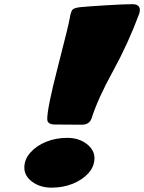

<svg xmlns="http://www.w3.org/2000/svg" viewBox="-20 -865 685 913"><path d="M369.1 -272Q273.4 -272 239 -272.9Q204.6 -273.9 204.6 -298.8Q204.6 -351.6 255.4 -548.3Q306.2 -745.1 311.5 -777.6Q316.9 -810.1 324.7 -818.8Q332.5 -827.6 360.8 -830.8Q389.2 -834 480.7 -839.6Q572.3 -845.2 608.6 -845.2Q645 -845.2 645 -817.4Q645 -809.1 642.1 -800.3Q590.3 -659.7 517.1 -526.4Q445.8 -397 416 -303.7Q405.8 -272 369.1 -272ZM400.4 -41.5Q372.1 -9.8 325.9 8.8Q279.8 27.3 225.3 27.3Q170.9 27.3 133.3 -0.5Q95.7 -28.3 95.7 -67.9Q95.7 -107.4 124.8 -139.9Q153.8 -172.4 199.7 -190.9Q245.6 -209.5 300 -209.5Q354.5 -209.5 391.8 -180.9Q429.2 -152.3 429.2 -113Q429.2 -73.7 400.4 -41.5Z"/></svg>

Font: Sonsie One
Style: Regular
Weight: 400
Designer: Riccardo De Franceschi
Foundry: Sorkin Type Co
Version: Version 1.003